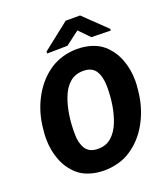

<svg xmlns="http://www.w3.org/2000/svg" viewBox="-161 -1014 992 1136"><g transform="rotate(-20 335.0 -445.5)"><path d="M477.1 -901.4 617.7 -766.1V-755.4L496.1 -757.8L432.1 -823.7L345.7 -758.3L217.8 -756.3L217.3 -768.1L386.7 -901.4ZM645.5 -343.3Q632.3 -248 587.2 -167.5Q542 -86.9 469.2 -38.6Q434.1 -14.6 389.9 -2.4Q345.7 9.8 299.8 9.8Q251.5 9.8 208.7 -3.7Q166 -17.1 136.2 -43Q87.9 -85 63.2 -148.2Q38.6 -211.4 38.6 -285.2Q38.6 -314.9 42 -340.8L45.4 -370.1Q58.6 -464.8 104.5 -544.9Q150.4 -625 223.1 -673.3Q258.8 -696.8 302.2 -709Q345.7 -721.2 391.1 -721.2Q439.5 -721.2 482.2 -707.8Q524.9 -694.3 554.7 -668.5Q603 -626.5 627.7 -563.5Q652.3 -500.5 652.3 -426.3Q652.3 -404.3 648.9 -372.6ZM381.3 -586.9Q330.1 -586.9 295.7 -556.4Q261.2 -525.9 241.7 -472.7Q206.5 -378.9 208 -252Q208 -195.8 230.2 -160.4Q252.4 -125 302.7 -123.5Q356 -121.1 391.8 -151.9Q427.7 -182.6 448.7 -237.3Q483.4 -328.1 483.4 -449.7Q483.4 -511.7 460.7 -549.3Q438 -586.9 381.3 -586.9Z"/></g></svg>

Font: Mardoto Black
Style: Italic
Weight: 900
Italic angle: -12°
Designer: Christian Robertson, Vahan Hovhannisyan
Foundry: Google
Version: Version 1.000